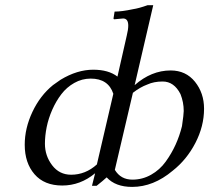

<svg xmlns="http://www.w3.org/2000/svg" viewBox="-20 -715 814 747"><path d="M356.9 -75.2 420.9 -350.1Q401.4 -409.2 333 -409.2Q298.8 -409.2 269 -392.3Q239.3 -375.5 218.8 -348.6Q198.2 -321.8 183.3 -288.1Q168.5 -254.4 161.6 -220.5Q154.8 -186.5 154.8 -155.8Q154.8 -108.9 182.9 -72Q210.9 -35.2 256.8 -35.2Q312.5 -35.2 356.9 -75.2ZM497.1 -354 426.8 -54.2Q449.7 -16.1 495.1 -16.1Q534.2 -16.1 567.9 -35.2Q601.6 -54.2 624.5 -85.9Q647.5 -117.7 663.1 -152.1Q678.7 -186.5 688 -224.1Q694.8 -270.5 694.8 -283.2Q694.8 -317.4 682.1 -349.1Q657.2 -397.9 612.8 -397.9Q578.6 -397.9 553.2 -386.2Q525.4 -376 497.1 -354ZM554.2 -694.8H576.2L503.9 -383.8Q568.8 -440.9 644 -440.9Q703.1 -440.9 738.5 -397Q773.9 -353 773.9 -292Q773.9 -224.1 740.2 -158.9Q706.5 -93.8 651.9 -50.8Q577.1 12.2 494.1 12.2Q429.2 12.2 395 -24.9Q381.3 -12.2 356 7.8H337.9L350.1 -41Q292.5 6.8 222.2 6.8Q152.3 6.8 114.3 -37.1Q76.2 -81.1 76.2 -151.9Q76.2 -216.3 106.2 -279.8Q136.2 -343.3 186 -383.8L215.8 -404.8Q280.3 -443.8 342.8 -443.8Q402.3 -443.8 437 -417L473.1 -576.2Q479 -600.1 479 -615.2Q479 -643.1 459 -643.1L425.8 -640.1Q423.8 -639.6 422.4 -641.1Q420.9 -642.6 421.9 -645L425.8 -669.9Q454.1 -669.9 497.1 -679.2Q520.5 -682.6 554.2 -694.8Z"/></svg>

Font: Common Serif News
Style: Italic
Weight: 450
Italic angle: -12°
Designer: Philipp H. Poll, Khaled Hosny
Foundry: Stefan Peev, Context Ltd.
Version: Version 1.026